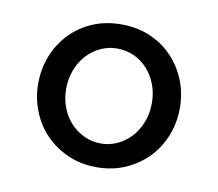

<svg xmlns="http://www.w3.org/2000/svg" viewBox="-52 -770 551 486"><g transform="rotate(10 224.0 -527.5)"><path d="M224 -344Q183 -344 149.5 -359Q116 -374 92 -399Q68 -424 55 -457.5Q42 -491 42 -527Q42 -565 55 -598Q68 -631 92 -656.5Q116 -682 149.5 -696.5Q183 -711 224 -711Q265 -711 298.5 -696.5Q332 -682 356 -656.5Q380 -631 393 -598Q406 -565 406 -527Q406 -491 393 -457.5Q380 -424 356 -399Q332 -374 298.5 -359Q265 -344 224 -344ZM114 -526Q114 -501 122.5 -478.5Q131 -456 146 -440Q161 -424 181 -414.5Q201 -405 224 -405Q247 -405 267 -414.5Q287 -424 302 -440.5Q317 -457 325.5 -479.5Q334 -502 334 -528Q334 -554 325.5 -576Q317 -598 302 -614.5Q287 -631 267 -640Q247 -649 224 -649Q201 -649 181 -639.5Q161 -630 146 -613.5Q131 -597 122.5 -574.5Q114 -552 114 -526Z"/></g></svg>

Font: Rising Sun
Style: Regular
Weight: 400
Designer: Matt McInerney, Pablo Impallari, Rodrigo Fuenzalida (Raleway font), Stephen Hutchings (Greek), Cristiano Sobral (main ch
Foundry: The Rising Sun Project Authors
Version: Version 4.327; ttfautohint (v1.8.4.7-5d5b-dirty)